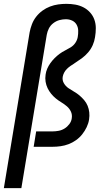

<svg xmlns="http://www.w3.org/2000/svg" viewBox="-50 -763 570 998"><path d="M-30 215 104 -595Q108 -616 116 -637Q124 -658 138 -676Q152 -694 170.5 -707.5Q189 -721 210 -729Q231 -737 252.5 -740Q274 -743 295 -743Q319 -743 341.5 -739Q364 -735 383.5 -725Q403 -715 418 -698.5Q433 -682 440.5 -661Q448 -640 448 -616.5Q448 -593 444 -570Q441 -549 432 -528.5Q423 -508 408 -490.5Q393 -473 374.5 -459.5Q356 -446 337 -434L336 -433Q326 -427 316 -420Q306 -413 297.5 -404.5Q289 -396 283.5 -385.5Q278 -375 276 -364Q273 -346 282 -330.5Q291 -315 305.5 -305Q320 -295 335 -286.5Q350 -278 363 -267Q376 -256 387.5 -242.5Q399 -229 405.5 -213Q412 -197 414 -179Q416 -161 413 -142Q410 -122 400.5 -102Q391 -82 377 -64.5Q363 -47 344.5 -34Q326 -21 306 -13.5Q286 -6 265 -3Q244 0 223 0H125L138 -80H223Q238 -80 254.5 -83Q271 -86 285.5 -95Q300 -104 310.5 -118Q321 -132 323 -148Q326 -167 318.5 -183Q311 -199 297.5 -210.5Q284 -222 269 -231Q254 -240 240.5 -251Q227 -262 216 -275.5Q205 -289 197.5 -304.5Q190 -320 187 -338Q184 -356 187 -375Q189 -391 195.5 -406Q202 -421 212 -435Q222 -449 234 -461Q246 -473 259.5 -483Q273 -493 288 -500.5Q303 -508 317.5 -517Q332 -526 341.5 -540Q351 -554 354 -570Q357 -587 356.5 -604Q356 -621 348 -635Q340 -649 325 -656Q310 -663 292 -663Q276 -663 259 -658.5Q242 -654 227 -642.5Q212 -631 204 -615Q196 -599 193 -582L61 215Z"/></svg>

Font: Iosevka SS18 Medium
Style: Italic
Weight: 500
Italic angle: -9°
Monospace: yes
Designer: Belleve Invis
Foundry: Belleve Invis
Version: Version 25.1.1; ttfautohint (v1.8.4)